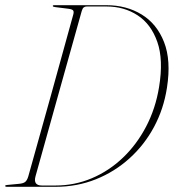

<svg xmlns="http://www.w3.org/2000/svg" viewBox="-20 -720 670 740"><path d="M0 -3.5Q0 -6.5 6.5 -7L53 -11.5Q70 -13 77.2 -19Q84.5 -25 89 -40Q132 -194 175.5 -349.5Q219 -505 262 -662.5Q265.5 -674.5 262.2 -679.2Q259 -684 245.5 -686L194 -692.5Q183.5 -693.5 183.5 -697Q183.5 -700 188 -700H390Q467 -700 525.8 -664.2Q584.5 -628.5 612.2 -558Q640 -487.5 623.5 -382Q611 -300.5 573.8 -231Q536.5 -161.5 479.2 -109.8Q422 -58 349.5 -29Q277 0 194 0H5.5Q0 0 0 -3.5ZM194 -5Q267.5 -5 333.8 -33Q400 -61 453.5 -112Q507 -163 543.2 -232.2Q579.5 -301.5 593 -384Q610.5 -490 586.2 -558.8Q562 -627.5 510 -661.2Q458 -695 390.5 -695H314Q307.5 -695 302.8 -691.5Q298 -688 295 -677.5Q249.5 -515.5 205 -356.2Q160.5 -197 117 -41Q107 -5 141.5 -5Z"/></svg>

Font: Fraunces 144pt Thin
Style: Italic
Weight: 100
Italic angle: -16°
Version: Version 1.000;[b76b70a41]